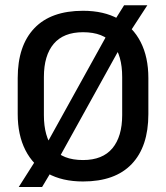

<svg xmlns="http://www.w3.org/2000/svg" viewBox="-20 -694 647 748"><path d="M303.5 13Q222.5 13 165.8 -18.5Q109 -50 79 -109Q49 -168 49 -249.5V-390Q49 -516 113.8 -584Q178.5 -652 303.5 -652Q384.5 -652 441.2 -620.5Q498 -589 528 -530.2Q558 -471.5 558 -390V-249.5Q558 -123 493.2 -55Q428.5 13 303.5 13ZM53 34.5 127 -82 149.5 -111.5 411.5 -584.5 420.5 -605 463.5 -673.5H554L480.5 -560.5L460 -530L200.5 -61.5L193 -47.5L144 34.5ZM303.5 -70.5Q379.5 -70.5 417.8 -116.2Q456 -162 456 -245.5V-394Q456 -478 419.5 -523.2Q383 -568.5 303.5 -568.5Q227.5 -568.5 189.2 -523.2Q151 -478 151 -394V-245.5Q151 -162 187.2 -116.2Q223.5 -70.5 303.5 -70.5Z"/></svg>

Font: Anek Tamil Medium
Style: Regular
Weight: 500
Designer: Aadarsh Rajan (Tamil), Yesha Goshar (Latin)
Foundry: Ek Type
Version: Version 1.003